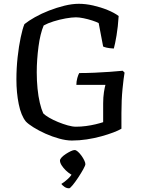

<svg xmlns="http://www.w3.org/2000/svg" viewBox="-20 -740 756 1011"><path d="M358.5 0Q328.6 0 291.7 -10.2Q254.8 -20.3 219.4 -36.2Q184 -52.2 156.2 -69.6Q128.4 -87 116 -100.4Q90.9 -131.3 78.6 -192Q66.4 -252.6 66.4 -321Q66.4 -381.4 72.8 -439.2Q79.2 -497 89 -543.2Q98.7 -589.5 108.7 -613Q130.8 -630.8 164.5 -649.8Q198.2 -668.7 238.7 -684.5Q279.2 -700.2 319.7 -710.1Q360.1 -720 395 -720Q431.4 -720 470.9 -711Q510.5 -702 546.1 -687.5Q581.7 -673 604.8 -655.7Q601.3 -598.3 593.6 -553.2Q586 -508.1 579.4 -484.5Q556.5 -485.7 542.7 -488.8Q528.9 -492 523.1 -495L499.6 -618.4Q487.6 -624.9 465.4 -632.1Q443.1 -639.3 420 -644Q396.8 -648.8 380.1 -648.8Q358.1 -648.8 325.6 -643Q293.2 -637.2 261.7 -627.3Q230.3 -617.4 210 -605.9Q201 -584.9 194 -556.3Q187 -527.7 182.7 -494.5Q178.3 -461.2 175.9 -426.8Q173.5 -392.3 173.5 -359.6Q173.5 -315.4 177.6 -273.8Q181.7 -232.3 189.7 -198.5Q197.7 -164.8 207.7 -143Q218.2 -132.4 238.9 -120.3Q259.6 -108.2 285.7 -97.5Q311.9 -86.8 336.7 -79.8Q361.5 -72.8 379.8 -72.8Q406.4 -72.8 433.2 -76.4Q460.1 -80 483.8 -85.7Q507.5 -91.5 523.2 -96.7V-195.4Q523.2 -227.9 527.3 -254.5Q531.5 -281.1 535.2 -293.2H382.1Q382.1 -311.7 387.3 -329.9Q392.5 -348 397.2 -355.3Q435.1 -355.3 476.7 -357.1Q518.2 -358.9 557.5 -361.7Q596.8 -364.6 626.1 -367.4L635.9 -357.6Q631.1 -330.7 625.2 -272.2Q619.4 -213.7 619.4 -144.3V-62.2Q604.6 -53.2 576.8 -42.6Q549 -32 512.7 -22Q476.5 -12 436.9 -6Q397.4 0 358.5 0ZM344 251.5Q330.4 251.5 319.2 243.6Q308.1 235.6 302.9 228.6Q319.4 218.7 338 201.5Q356.6 184.3 364.9 164.7L378 186.9Q368.2 186.9 354 178.5Q339.8 170 326.7 157.4Q313.6 144.8 304.7 130.8Q295.8 116.8 295.8 105.6Q295.8 98 304.7 88.6Q313.7 79.1 326.9 70.6Q340 62.1 352.8 56Q365.5 50 373 50Q380.5 50 390 58.5Q399.4 66.9 408.4 79.1Q417.3 91.3 423.5 104Q429.6 116.7 429.6 124.2Q429.6 131.1 418.4 151.3Q407.2 171.5 391.7 195Q376.2 218.4 362.5 235Q348.8 251.5 344 251.5Z"/></svg>

Font: Texturina Medium
Style: Regular
Weight: 500
Designer: Guillermo Torres Carreño
Foundry: Omnibus-Type
Version: Version 1.003